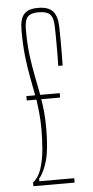

<svg xmlns="http://www.w3.org/2000/svg" viewBox="-56 -838 420 871"><g transform="rotate(-5 154.0 -402.0)"><path d="M60 0V-17Q85 -36 97.8 -74.2Q110.5 -112.5 114.8 -159.2Q119 -206 119 -250Q119 -291.5 115.8 -325.5Q112.5 -359.5 108 -390H64V-410H104Q96.5 -452.5 88.2 -494.8Q80 -537 74 -588.8Q68 -640.5 68 -711Q68 -761.5 87.8 -782.8Q107.5 -804 151 -804Q197 -804 217.8 -782.2Q238.5 -760.5 240 -711Q240.5 -690.5 240.8 -656.5Q241 -622.5 240.8 -588.5Q240.5 -554.5 240 -534H220Q220.5 -556 220.8 -578.2Q221 -600.5 221 -622.5Q221 -644.5 220.8 -666.8Q220.5 -689 220 -711Q219.5 -752.5 204.5 -768.2Q189.5 -784 151 -784Q116.5 -784 102.2 -768.2Q88 -752.5 88 -711Q88 -645 94.5 -593.8Q101 -542.5 110 -498.5Q119 -454.5 127 -410H216V-390H130Q135.5 -360 138.2 -327.2Q141 -294.5 141 -257Q141 -160.5 126.2 -109Q111.5 -57.5 89 -32V-20H248V0Z"/></g></svg>

Font: Big Shoulders Display Thin Thin
Style: Regular
Weight: 250
Version: Version 2.002